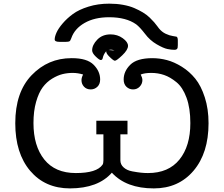

<svg xmlns="http://www.w3.org/2000/svg" viewBox="-20 -1025 1232 1056"><path d="M64 -347.2Q64 -518.1 154.1 -611.6Q244.1 -705.1 373 -705.1H376Q459 -705.1 494.9 -668.9Q530.8 -632.8 530.8 -587.9Q530.8 -562 515.4 -547.6Q500 -533.2 479 -533.2Q456.1 -533.2 442.1 -548.1Q428.2 -563 428.2 -584Q428.2 -598.1 437 -615.2Q408.2 -624 379.9 -624Q351.1 -624 324 -617.4Q296.9 -610.8 266.8 -592.5Q236.8 -574.2 214.8 -544.7Q192.9 -515.1 178.5 -464.6Q164.1 -414.1 164.1 -348.1Q164.1 -222.2 223.6 -147.7Q283.2 -73.2 397 -73.2Q512.2 -73.2 543.9 -119.1Q548.8 -126 548.8 -143.1V-286.1H509.8V-360.8H681.2V-286.1H642.1V-143.1Q642.1 -120.1 660.2 -104Q678.2 -87.9 707.5 -82.5Q736.8 -77.1 755.9 -75.2Q774.9 -73.2 793.9 -73.2Q906.7 -73.2 966.8 -147.2Q1026.9 -221.2 1026.9 -348.1Q1026.9 -430.2 1005.9 -487.5Q984.9 -544.9 950.4 -573Q916 -601.1 882.6 -612.5Q849.1 -624 812 -624Q775.9 -624 753.9 -615.2Q762.7 -598.1 763.2 -585Q763.2 -564 748.5 -548.6Q733.9 -533.2 711.9 -533.2Q690.9 -533.2 675.5 -547.6Q660.2 -562 660.2 -587.9Q660.2 -632.8 696.5 -668.9Q732.9 -705.1 817.9 -705.1Q857.9 -705.1 897.9 -694.6Q938 -684.1 980 -658Q1022 -631.8 1054 -592.5Q1085.9 -553.2 1106.4 -489.5Q1127 -425.8 1127 -347.2Q1127 -183.1 1044.4 -85.9Q961.9 11.2 826.2 11.2Q674.3 11.2 595.2 -75.2Q520 10.7 365.2 11.2Q228 11.2 146 -85.4Q64 -182.1 64 -347.2ZM280.8 -808.1Q280.8 -823.2 290.8 -845.7Q300.8 -868.2 324.5 -896Q348.1 -923.8 381.1 -948Q414.1 -972.2 466.6 -988.5Q519 -1004.9 581.1 -1004.9Q621.1 -1004.9 656.5 -998.5Q691.9 -992.2 718.5 -980.7Q745.1 -969.2 766.1 -956.5Q787.1 -943.8 803 -928.5Q818.8 -913.1 827.9 -902.6Q836.9 -892.1 845 -881.1Q853 -870.1 854 -869.1Q870.1 -849.1 891.6 -839.1Q913.1 -829.1 931.2 -826.7Q949.2 -824.2 951.2 -823.2Q958 -819.3 958 -803.2V-776.9Q958 -768.1 957 -762.9Q956.1 -757.8 952.1 -754.4Q948.2 -751 939 -751Q922.9 -751 900.9 -755.4Q878.9 -759.8 841.6 -781.5Q804.2 -803.2 776.9 -839.8Q749 -876 729 -891.1Q673.8 -930.2 580.1 -930.2Q500 -930.2 445.1 -898.7Q390.1 -867.2 372.1 -814.9Q367.2 -800.8 362.1 -797.9Q356.9 -794.9 342.8 -794.9H306.2Q280.8 -794.9 280.8 -808.1ZM486.8 -748Q486.8 -777.8 514.9 -806.9Q543 -835.9 587.9 -835.9Q626 -835.9 655 -814.9Q684.1 -793.9 684.1 -772.9Q684.1 -751 652.6 -720.9Q621.1 -690.9 611.8 -690.9Q604 -690.9 579.1 -715.8Q564 -731 564 -743.2Q556.2 -734.4 551.5 -724.6Q546.9 -714.8 545.9 -709Q544.9 -703.1 542.5 -699Q540 -694.8 534.2 -694.8Q526.4 -694.8 506.6 -713.9Q486.8 -732.9 486.8 -748ZM577.1 -750 609.9 -747.1Q598.6 -752 589.8 -752Q586.9 -752 577.1 -750Z"/></svg>

Font: CMU Concrete
Style: Bold
Weight: 700
Version: Version 0.7.0